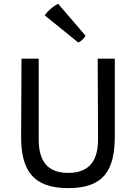

<svg xmlns="http://www.w3.org/2000/svg" viewBox="-20 -968 707 998"><path d="M89.8 -257.3C89.8 -83 150.9 9.8 334.5 9.8C517.6 9.8 576.2 -81.1 576.7 -257.3V-663.1H487.8C487.8 -663.1 489.7 -302.2 489.7 -243.7C489.7 -137.7 448.2 -69.3 334.5 -69.3C220.7 -69.3 181.2 -137.7 181.2 -243.7V-663.1H91.8C91.8 -663.1 89.8 -340.8 89.8 -257.3ZM386.7 -747.1C400.4 -752.4 418.5 -769 424.3 -782.7L282.7 -947.8C264.6 -942.4 221.7 -906.2 212.9 -887.7Z"/></svg>

Font: Basic
Style: Regular
Weight: 400
Designer: Magnus Gaarde
Foundry: Magnus Gaarde
Version: Version 1.001